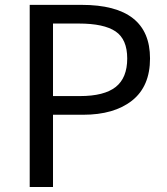

<svg xmlns="http://www.w3.org/2000/svg" viewBox="-20 -753 672 773"><path d="M99.6 0V-733.4H308.6Q584 -733.4 584 -517.6Q584 -405.3 511.7 -348.1Q439.5 -291 314.5 -291H193.4V0ZM193.4 -366.2H301.8Q399.4 -366.2 445.8 -402.8Q492.2 -439.5 492.2 -517.6Q492.2 -594.7 445.3 -626.5Q398.4 -658.2 297.9 -658.2H193.4Z"/></svg>

Font: Bpmf Zihi Sans Regular
Style: Regular
Weight: 400
Foundry: But Ko
Version: Version 1.320